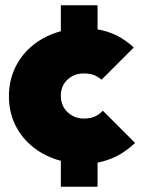

<svg xmlns="http://www.w3.org/2000/svg" viewBox="-20 -722 545 732"><path d="M495 -177Q462 -146 427.5 -128Q393 -110 352 -102V-10H212V-109Q154 -124 109 -159Q64 -194 39 -244Q14 -294 14 -355Q14 -416 39 -466.5Q64 -517 108.5 -552Q153 -587 212 -603V-702H352V-610Q430 -597 490 -541L367 -418Q354 -430 338 -436Q322 -442 299 -442Q263 -442 237.5 -418.5Q212 -395 212 -357Q212 -318 238 -294Q264 -270 299 -270Q325 -270 342 -278Q359 -286 372 -300Z"/></svg>

Font: Outfit Black
Style: Regular
Weight: 900
Designer: Rodrigo Fuenzalida
Foundry: fragTYPE
Version: Version 1.100; ttfautohint (v1.8.4.7-5d5b)